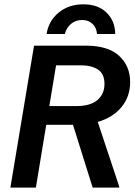

<svg xmlns="http://www.w3.org/2000/svg" viewBox="-20 -859 619 879"><path d="M27.5 0 135.8 -650H372.5Q475 -650 525.4 -603.3Q575.8 -556.7 575.8 -483.3Q575.8 -416.7 536.2 -368.8Q496.7 -320.8 427.5 -300.8L525.8 -5V0H404.2L314.2 -287.5H191.7L144.2 0ZM205.8 -373.3H329.2Q393.3 -373.3 425.8 -400.8Q458.3 -428.3 458.3 -475Q458.3 -520.8 428.8 -540.4Q399.2 -560 349.2 -560H236.7ZM193.3 -703.3Q202.5 -763.3 248.3 -801.2Q294.2 -839.2 361.7 -839.2Q429.2 -839.2 467.9 -801.2Q506.7 -763.3 507.5 -703.3H424.2Q421.7 -733.3 402.9 -750.4Q384.2 -767.5 355.8 -767.5Q325.8 -767.5 304.6 -749.2Q283.3 -730.8 276.7 -703.3Z"/></svg>

Font: Familjen Grotesk Medium
Style: Italic
Weight: 500
Italic angle: -9.46201°
Designer: Anders Wikstroem, Jonas Baeckman, Matilda Gysing, Kristian Moeller
Foundry: Familjen STHLM AB
Version: Version 2.002; ttfautohint (v1.8.4.7-5d5b)